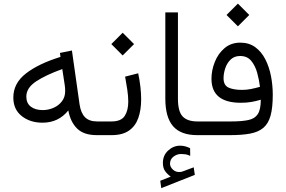

<svg xmlns="http://www.w3.org/2000/svg" viewBox="-20 -732 1549 1040"><path d="M504.4 0Q433.6 0 397.5 -35.9Q361.3 -71.8 350.1 -133.8Q296.9 -67.4 210.4 -67.4Q143.1 -67.4 97.7 -103.3Q52.2 -139.2 52.2 -203.6Q52.2 -280.8 120.1 -333.7Q188 -386.7 307.6 -423.8L304.7 -445.3L369.6 -458.5L411.1 -166Q418 -120.1 440.4 -97.2Q462.9 -74.2 505.9 -74.2H524.9V0ZM333 -238.3Q333 -254.4 331.1 -268.1L317.4 -357.9Q229 -326.2 175.8 -291.3Q122.6 -256.3 122.6 -208.5Q122.6 -172.9 147 -154.3Q171.4 -135.7 211.4 -135.7Q242.7 -135.7 270.5 -148.2Q298.3 -160.6 315.7 -183.6Q333 -206.5 333 -238.3Z M585 0H505.4V-74.2H584Q636.2 -74.2 655.5 -104Q674.8 -133.8 674.8 -181.6Q674.8 -211.4 669.4 -246.8Q664.1 -282.2 657.7 -316.9L728.5 -335Q744.6 -258.8 744.6 -193.8Q744.6 -136.7 729.2 -93Q713.9 -49.3 678.7 -24.7Q643.6 0 585 0ZM644.5 -554.7 706.1 -493.2 644.5 -431.6 583 -493.2Z M904.8 224.6Q887.2 212.4 874.8 195.6Q862.3 178.7 862.3 150.4Q862.3 109.4 890.9 83.3Q919.4 57.1 955.6 57.1Q982.9 57.1 1009.8 70.8L1010.3 112.3Q996.6 105.5 984.4 103.8Q972.2 102.1 960.9 102.1Q938.5 102.1 919.7 116.5Q900.9 130.9 900.9 155.3Q901.4 173.3 918 188Q934.6 202.6 960 199.2Q961.4 199.2 967.3 197.3L1029.3 174.3L1035.2 215.3L853.5 287.1L848.1 247.1ZM875.5 -665H943.8V-198.2Q943.8 -127.4 969.7 -100.8Q995.6 -74.2 1048.8 -74.2H1065.4V0H1048.8Q959.5 0 917.5 -48.3Q875.5 -96.7 875.5 -198.2Z M1268.6 -712.4 1330.1 -650.9 1268.6 -589.4 1207 -650.9ZM1231.4 -74.2Q1290 -74.2 1325.4 -81.8Q1360.8 -89.4 1376.7 -114.3Q1392.6 -139.2 1392.6 -191.9Q1367.2 -184.1 1341.3 -179.7Q1315.4 -175.3 1284.7 -175.3Q1125.5 -175.3 1125.5 -305.2Q1125.5 -351.6 1143.6 -396.7Q1161.6 -441.9 1196.5 -471.4Q1231.4 -501 1281.7 -501Q1329.1 -501 1362.5 -476.6Q1396 -452.1 1417 -411.1Q1438 -370.1 1447.8 -320.1Q1457.5 -270 1457.5 -218.8Q1457.5 -148.9 1445.6 -105.7Q1433.6 -62.5 1406.5 -39.6Q1379.4 -16.6 1335 -8.3Q1290.5 0 1225.6 0H1045.9V-74.2ZM1291.5 -245.1Q1315.9 -245.1 1340.1 -250Q1364.3 -254.9 1388.2 -261.7Q1383.8 -298.3 1373.3 -336.9Q1362.8 -375.5 1341.1 -402.1Q1319.3 -428.7 1280.8 -428.7Q1249 -428.7 1229 -409.2Q1209 -389.6 1200 -361.8Q1190.9 -334 1190.9 -308.1Q1190.9 -270 1217.8 -257.6Q1244.6 -245.1 1291.5 -245.1Z"/></svg>

Font: Vazirmatn UI NL Light
Style: Regular
Weight: 300
Designer: Saber Rastikerdar
Foundry: Saber Rastikerdar
Version: Version 33.003